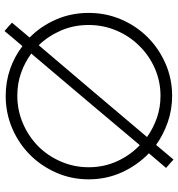

<svg xmlns="http://www.w3.org/2000/svg" viewBox="10 -764 767 826"><g transform="rotate(90 393.0 -350.5)"><path d="M87 -349Q87 -412 111 -468.5Q135 -525 177 -567Q218 -609 273.5 -633.5Q329 -658 392 -658Q442 -658 486.5 -642.5Q531 -627 569 -600Q470 -482 372 -367Q274 -252 174 -134Q134 -176 110.5 -230.5Q87 -285 87 -349ZM210 -102Q326 -239 407.5 -335.5Q489 -432 604 -569Q648 -527 673.5 -470.5Q699 -414 699 -349Q699 -286 674.5 -229.5Q650 -173 609 -132Q566 -90 510 -66Q454 -42 391 -42Q339 -42 293.5 -58Q248 -74 210 -102ZM178 -64Q222 -30 276.5 -11Q331 8 392 8Q466 8 531.5 -20Q597 -48 646 -97Q694 -145 722.5 -210Q751 -275 751 -349Q751 -426 720.5 -492.5Q690 -559 639 -608Q655 -627 670.5 -645Q686 -663 702 -682Q693 -690 683.5 -698Q674 -706 666 -714Q650 -695 634.5 -676.5Q619 -658 603 -639Q558 -671 504.5 -689.5Q451 -708 392 -708Q318 -708 253 -679.5Q188 -651 140 -603Q91 -554 63 -488.5Q35 -423 35 -349Q35 -274 63.5 -208.5Q92 -143 141 -95Q125 -76 109 -57Q93 -38 77 -19Q85 -11 94.5 -3Q104 5 113 13Q129 -6 145 -25.5Q161 -45 178 -64Z"/></g></svg>

Font: Josefin Slab Thin Medium
Style: Regular
Weight: 500
Version: Version 2.000